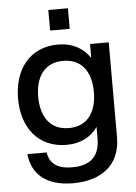

<svg xmlns="http://www.w3.org/2000/svg" viewBox="-61 -766 723 1024"><g transform="rotate(-5 300.5 -254.0)"><path d="M289 212C432 212 543 144 543 -14V-520H443V-445C407 -499 350 -532 272 -532C119 -532 35 -417 35 -263C35 -109 119 5 272 5C347 5 403 -25 439 -76V-14C439 103 362 127 291 127C220 127 172 102 162 36H59C69 145 147 212 289 212ZM292 -83C191 -83 143 -158 143 -263C143 -369 191 -443 292 -443C393 -443 441 -369 441 -263C441 -158 393 -83 292 -83ZM237 -610H342V-720H237Z"/></g></svg>

Font: Aspekta 500
Style: Regular
Weight: 500
Designer: Ivo Dolenc
Version: Version 2.100